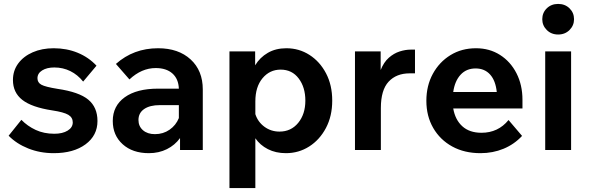

<svg xmlns="http://www.w3.org/2000/svg" viewBox="-20 -765 3003 979"><path d="M24 -73 89 -154Q120 -122 162 -102.5Q204 -83 257 -83Q299 -83 325 -99Q351 -115 351 -141Q351 -166 328.5 -179.5Q306 -193 247 -202Q142 -218 94 -255.5Q46 -293 46 -357Q46 -405 73 -441.5Q100 -478 147 -498.5Q194 -519 254 -519Q320 -519 376 -496Q432 -473 472 -430L404 -349Q376 -384 338.5 -402.5Q301 -421 257 -421Q219 -421 195 -406Q171 -391 171 -366Q171 -344 191 -333Q211 -322 273 -312Q383 -296 430 -257Q477 -218 477 -148Q477 -74 416 -29Q355 16 254 16Q184 16 124 -8Q64 -32 24 -73Z M739 16Q656 16 605.5 -29.5Q555 -75 555 -148Q555 -225 616 -269Q677 -313 786 -313H892Q890 -363 859 -390.5Q828 -418 774 -418Q702 -418 640 -360L571 -439Q661 -519 786 -519Q890 -519 952 -462Q1014 -405 1014 -309V0H898V-61Q872 -25 831 -4.5Q790 16 739 16ZM770 -81Q812 -81 844.5 -103.5Q877 -126 892 -163V-229H795Q744 -229 715 -209Q686 -189 686 -153Q686 -121 709 -101Q732 -81 770 -81Z M1282 194H1150V-503H1281V-432Q1305 -472 1345.5 -495.5Q1386 -519 1440 -519Q1505 -519 1558 -485Q1611 -451 1642.5 -391Q1674 -331 1674 -252Q1674 -173 1642 -112.5Q1610 -52 1556.5 -18Q1503 16 1438 16Q1386 16 1346 -4.5Q1306 -25 1282 -60ZM1282 -248V-183Q1295 -143 1328.5 -118.5Q1362 -94 1405 -94Q1464 -94 1500.5 -138.5Q1537 -183 1537 -252Q1537 -320 1503 -365Q1469 -410 1411 -410Q1355 -410 1318.5 -366Q1282 -322 1282 -248Z M2096 -512V-391H2069Q2001 -391 1961.5 -348.5Q1922 -306 1922 -214V0H1790V-503H1921V-408Q1937 -448 1962.5 -470.5Q1988 -493 2017.5 -502.5Q2047 -512 2075 -512Z M2573 -153 2642 -72Q2602 -29 2547.5 -6.5Q2493 16 2430 16Q2348 16 2286 -18Q2224 -52 2189 -112.5Q2154 -173 2154 -251Q2154 -328 2187 -388.5Q2220 -449 2277 -484Q2334 -519 2407 -519Q2476 -519 2529.5 -485Q2583 -451 2613.5 -391.5Q2644 -332 2644 -256V-212H2291Q2301 -154 2337.5 -121Q2374 -88 2435 -88Q2520 -88 2573 -153ZM2405 -416Q2358 -416 2328.5 -384Q2299 -352 2291 -296H2513Q2507 -354 2479 -385Q2451 -416 2405 -416Z M2907 -667Q2907 -635 2884 -612Q2861 -589 2826 -589Q2791 -589 2768 -612Q2745 -635 2745 -667Q2745 -700 2768 -722.5Q2791 -745 2826 -745Q2861 -745 2884 -722.5Q2907 -700 2907 -667ZM2892 0H2760V-503H2892Z"/></svg>

Font: Wix Madefor Text
Style: Bold
Weight: 700
Designer: Dalton Maag Ltd
Foundry: Dalton Maag Ltd
Version: Version 3.100